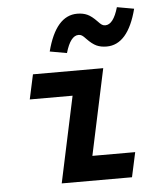

<svg xmlns="http://www.w3.org/2000/svg" viewBox="-52 -777 685 822"><g transform="rotate(-5 290.0 -365.5)"><path d="M180 0 259 -370H75L98 -476H400L321 -106H505L482 0ZM251 -554 178 -567Q217 -718 309 -718Q334 -718 352.5 -709.5Q371 -701 393 -678Q404 -666 410.5 -662Q417 -658 425 -658Q460 -658 481 -731L554 -718Q515 -567 423 -567Q398 -567 379.5 -575.5Q361 -584 339 -607Q328 -619 321.5 -623Q315 -627 307 -627Q272 -627 251 -554Z"/></g></svg>

Font: Sometype Mono
Style: Bold Italic
Weight: 700
Italic angle: -12°
Monospace: yes
Designer: Ryoichi Tsunekawa
Foundry: Dharma Type
Version: Version 1.000; ttfautohint (v1.8.3)